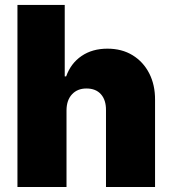

<svg xmlns="http://www.w3.org/2000/svg" viewBox="-20 -747 686 767"><path d="M245.7 -306.8V0H49.7V-727.3H238.6V-441.8H244.3Q262.8 -494 305.8 -523.3Q348.7 -552.6 409.1 -552.6Q467 -552.6 509.8 -526.3Q552.6 -500 576.2 -453.8Q599.8 -407.7 599.4 -348V0H403.4V-306.8Q403.8 -347.3 383.3 -370.4Q362.9 -393.5 325.3 -393.5Q289.4 -393.5 267.8 -370.4Q246.1 -347.3 245.7 -306.8Z"/></svg>

Font: Inter UI Black
Style: Regular
Weight: 900
Designer: Rasmus Andersson
Foundry: rsms
Version: 3.2;8d6f07862